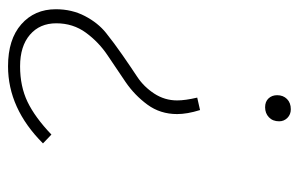

<svg xmlns="http://www.w3.org/2000/svg" viewBox="-153 -391 744 478"><g transform="rotate(90 219.0 -152.0)"><path d="M252 -504Q265 -504 273.5 -495.5Q282 -487 282 -475Q282 -459 272 -449.5Q262 -440 247 -440Q233 -440 225 -448.5Q217 -457 217 -470Q217 -485 226.5 -494.5Q236 -504 252 -504ZM145 200Q78 200 40.5 167Q3 134 3 81Q3 41 20 8.5Q37 -24 62 -44Q87 -64 116.5 -84.5Q146 -105 171 -121.5Q196 -138 213 -164Q230 -190 230 -221Q230 -241 223 -271L254 -278Q264 -246 264 -221Q264 -179 240.5 -147Q217 -115 184 -92.5Q151 -70 118 -48Q85 -26 61.5 6Q38 38 38 80Q38 121 66.5 145.5Q95 170 145 170Q195 170 233.5 151.5Q272 133 315 92L337 113Q250 200 145 200Z"/></g></svg>

Font: Fira Sans UltraLight
Style: Italic
Weight: 200
Italic angle: -8°
Designer: Carrois Corporate & Edenspiekermann AG
Foundry: Carrois Corporate GbR & Edenspiekermann AG
Version: Version 4.203;PS 004.203;hotconv 1.0.88;makeotf.lib2.5.64775